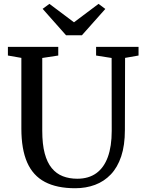

<svg xmlns="http://www.w3.org/2000/svg" viewBox="-20 -992 770 1020"><path d="M379.5 8Q282 8 218.5 -25.5Q155 -59 124.2 -129.2Q93.5 -199.5 93.5 -309V-684.5L22 -697V-743H289.5V-697L204.5 -684V-297.5Q204.5 -226 217.5 -177.2Q230.5 -128.5 255 -98.8Q279.5 -69 313.8 -55.8Q348 -42.5 390.5 -42.5Q451 -42.5 491.8 -72Q532.5 -101.5 553 -158.2Q573.5 -215 573.5 -296.5L573 -684L490.5 -697V-743H716V-697L644.5 -684.5L643.5 -301.5Q643.5 -220 624 -161.5Q604.5 -103 568.8 -65.5Q533 -28 484.8 -10Q436.5 8 379.5 8ZM331 -804.5 206.5 -945 242.5 -971.5 373 -873.5 503.5 -971.5 539.5 -944.5 415 -804.5Z"/></svg>

Font: Merriweather 36pt
Style: Regular
Weight: 400
Designer: Eben Sorkin
Foundry: Eben Sorkin
Version: Version 2.100